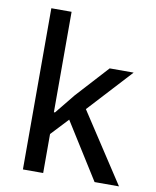

<svg xmlns="http://www.w3.org/2000/svg" viewBox="-83 -804 704 868"><g transform="rotate(10 268.5 -370.0)"><path d="M82 0H175V-179L249 -258L411 0H523L315 -318L499 -518H389L254 -370L180 -279H175V-740H82Z"/></g></svg>

Font: IBM Plex Thai Text
Style: Regular
Weight: 450
Designer: Mike Abbink, Paul van der Laan, Pieter van Rosmalen, Ben Mitchell, Mark Frömberg
Foundry: Bold Monday
Version: Version 1.0